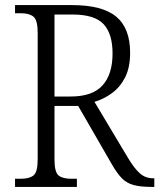

<svg xmlns="http://www.w3.org/2000/svg" viewBox="-20 -734 626 754"><path d="M39 0V-32H62Q95 -32 111.5 -45Q128 -58 128 -108V-605Q128 -655 111.5 -668.5Q95 -682 62 -682H39V-714H263Q382 -714 436.5 -668.5Q491 -623 491 -527Q491 -469 471.5 -430.5Q452 -392 420 -368.5Q388 -345 351 -334L482 -115Q507 -73 529 -53.5Q551 -34 580 -34H586V0H576Q531 0 504 -7.5Q477 -15 458 -34.5Q439 -54 418 -91L287 -318H194V-108Q194 -58 210 -45Q226 -32 260 -32H282V0ZM258 -355Q343 -355 382.5 -398.5Q422 -442 422 -524Q422 -601 387 -639Q352 -677 264 -677H194V-355Z"/></svg>

Font: Noto Serif Hebrew SemiCondensed Light
Style: Regular
Weight: 300
Width: 4
Designer: Monotype Design Team
Foundry: Monotype Imaging Inc.
Version: Version 2.004; ttfautohint (v1.8.4.7-5d5b)